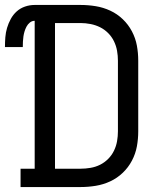

<svg xmlns="http://www.w3.org/2000/svg" viewBox="-45 -755 665 775"><path d="M38 0V-74H95V-671Q84 -671 75.5 -664Q67 -657 62 -647.5Q57 -638 54 -628Q51 -618 49.5 -607.5Q48 -597 47.5 -586.5Q47 -576 47 -565H-25Q-25 -585 -23.5 -604.5Q-22 -624 -16.5 -642.5Q-11 -661 -1.5 -678.5Q8 -696 22.5 -709Q37 -722 56 -728.5Q75 -735 95 -735H280Q311 -735 341.5 -730Q372 -725 400 -712Q428 -699 450.5 -677.5Q473 -656 487.5 -628.5Q502 -601 507.5 -571Q513 -541 513 -510V-225Q513 -194 507.5 -164Q502 -134 487.5 -106.5Q473 -79 450.5 -57.5Q428 -36 400 -23Q372 -10 341.5 -5Q311 0 280 0ZM177 -74H280Q300 -74 320.5 -77.5Q341 -81 359 -90Q377 -99 391.5 -113.5Q406 -128 415 -146.5Q424 -165 427.5 -185Q431 -205 431 -225V-510Q431 -530 427.5 -550Q424 -570 415 -588.5Q406 -607 391.5 -621.5Q377 -636 359 -645Q341 -654 320.5 -658Q300 -662 280 -662H177Z"/></svg>

Font: Iosevka Plex Etoile
Style: Regular
Weight: 400
Designer: Belleve Invis
Foundry: Belleve Invis
Version: Version 25.1.1; ttfautohint (v1.8.4)